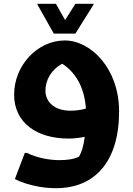

<svg xmlns="http://www.w3.org/2000/svg" viewBox="-20 -725 698 1006"><path d="M375 -549 470 -701V-705H375L321 -620L273 -705H176V-701L262 -549ZM319 -513C177 -513 54 -383 54 -229C54 -81 174 1 339 1C365 1 395 -2 424 -8C418 39 408 72 394 96C364 110 331 114 288 114C245 114 176 104 121 76H110L58 213C58 213 144 261 274 261C478 261 604 120 604 -141C604 -365 457 -513 319 -513ZM218 -249C218 -305 248 -360 306 -391C386 -340 424 -252 430 -156C403 -148 373 -145 349 -145C258 -145 218 -198 218 -249Z"/></svg>

Font: Kufam Arabic Latin Roman Bold
Style: Regular
Weight: 700
Designer: Wael Morcos & Artur Schmal
Version: Version 1.200;PS 001.200;hotconv 1.0.88;makeotf.lib2.5.64775